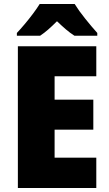

<svg xmlns="http://www.w3.org/2000/svg" viewBox="-20 -998 550 967"><path d="M465 -51H70V-765H465V-614H255V-496H450V-345H255V-204H465ZM356 -978Q377 -944 409.5 -903.5Q442 -863 470 -832V-818H355Q333 -832 312 -850Q291 -868 267 -891Q243 -867 223 -849.5Q203 -832 182 -818H65V-832Q82 -850 104 -876Q126 -902 146.5 -929.5Q167 -957 180 -978Z"/></svg>

Font: Noto Sans Tamil UI SemiCondensed Black
Style: Regular
Weight: 900
Width: 4
Designer: Jelle Bosma - Monotype Design Team
Foundry: Monotype Imaging Inc.
Version: Version 2.004; ttfautohint (v1.8.4.7-5d5b)